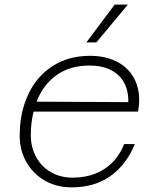

<svg xmlns="http://www.w3.org/2000/svg" viewBox="-20 -797 690 829"><path d="M65 -211Q65 -309 101 -387.5Q137 -466 206 -511Q275 -556 369 -556Q431 -556 479 -533.5Q527 -511 554 -467.5Q581 -424 581 -365Q581 -343 576 -315H125Q113 -267 113 -214Q113 -161 136 -119Q159 -77 200 -53.5Q241 -30 293 -30Q374 -30 431.5 -68Q489 -106 516 -175H562Q526 -86 457 -37Q388 12 290 12Q224 12 173 -17.5Q122 -47 93.5 -98Q65 -149 65 -211ZM534 -356Q535 -405 515.5 -440.5Q496 -476 458 -495Q420 -514 366 -514Q282 -514 224 -472.5Q166 -431 138 -358ZM475 -777H532L396 -614H353Z"/></svg>

Font: Azeret Mono Thin
Style: Italic
Weight: 100
Italic angle: -12°
Designer: Martin Vácha
Foundry: Displaay
Version: Version 1.000; Glyphs 3.0.3, build 3074